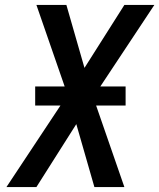

<svg xmlns="http://www.w3.org/2000/svg" viewBox="-20 -755 643 775"><path d="M6 0 224 -329H122V-406H241L127 -735H248L321 -481L482 -735H603L385 -406H487V-329H368L482 0H361L288 -254L127 0Z"/></svg>

Font: Iosevka Semibold Extended
Style: Italic
Weight: 600
Width: 7
Italic angle: -9°
Monospace: yes
Designer: Belleve Invis
Foundry: Belleve Invis
Version: Version 32.5.0; ttfautohint (v1.8.4)